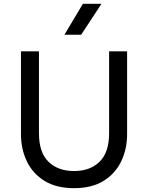

<svg xmlns="http://www.w3.org/2000/svg" viewBox="-20 -968 774 1003"><path d="M367 15Q274.5 15 213 -22.8Q151.5 -60.5 120.5 -124.8Q89.5 -189 89.5 -268V-700H183.5V-271.5Q183.5 -172 233.2 -123.2Q283 -74.5 367 -74.5Q450.5 -74.5 500.2 -123.2Q550 -172 550 -271.5V-700H644V-268Q644 -189 613 -124.8Q582 -60.5 520.5 -22.8Q459 15 367 15ZM316.5 -786.5 413 -948H510L404 -786.5Z"/></svg>

Font: Geologica Light
Style: Regular
Weight: 300
Designer: Sindre Bremnes, Frode Helland
Foundry: Monokrom Skriftforlag AS
Version: Version 1.010; ttfautohint (v1.8.4.7-5d5b);gftools[0.9.28]